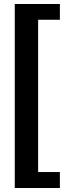

<svg xmlns="http://www.w3.org/2000/svg" viewBox="-20 -792 361 962"><path d="M54 -772H280V-693H171V70H280V150H54Z"/></svg>

Font: Maitree Semibold
Style: Regular
Weight: 600
Designer: CadsonDemak Team
Foundry: CadsonDemak
Version: Version 1.000